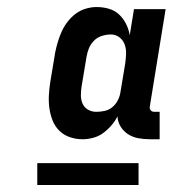

<svg xmlns="http://www.w3.org/2000/svg" viewBox="-20 -713 540 546"><path d="M215 -317Q196 -317 178.5 -323Q161 -329 148.5 -341.5Q136 -354 129.5 -370.5Q123 -387 120.5 -405Q118 -423 119 -442Q120 -461 123 -480L137 -564Q140 -579 144.5 -594Q149 -609 155.5 -623.5Q162 -638 172.5 -651.5Q183 -665 196 -674.5Q209 -684 224.5 -688.5Q240 -693 255 -693Q273 -693 290 -688Q307 -683 319 -671.5Q331 -660 338.5 -645Q346 -630 349 -613L361 -687H451L406 -410Q405 -404 408.5 -399.5Q412 -395 419 -395H434V-317H406Q389 -317 373 -320Q357 -323 344 -331.5Q331 -340 323 -353Q315 -366 314 -382Q307 -368 296 -355.5Q285 -343 272.5 -334Q260 -325 244.5 -321Q229 -317 215 -317ZM254 -395Q265 -395 277 -397.5Q289 -400 298.5 -407.5Q308 -415 314 -426Q320 -437 322 -448L336 -532Q338 -546 338.5 -560Q339 -574 334.5 -586.5Q330 -599 319.5 -607Q309 -615 295 -615Q283 -615 270 -611Q257 -607 247.5 -597.5Q238 -588 233 -576Q228 -564 226 -551L212 -467Q210 -454 210 -441.5Q210 -429 215 -418Q220 -407 230.5 -401Q241 -395 254 -395ZM86 -187V-249H374V-187Z"/></svg>

Font: Iosevka
Style: Bold Italic
Weight: 700
Italic angle: -9°
Monospace: yes
Designer: Belleve Invis
Foundry: Belleve Invis
Version: Version 32.5.0; ttfautohint (v1.8.4)